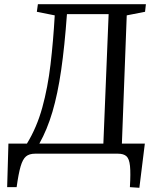

<svg xmlns="http://www.w3.org/2000/svg" viewBox="-20 -730 745 912"><path d="M14 159 20 -48H108Q155 -125 181 -219.5Q207 -314 220 -424Q233 -534 240 -657L155 -674L160 -710H673L669 -674L582 -657L559 -48H668L642 162L597 159Q601 93 597.5 58.5Q594 24 580.5 12Q567 0 540 0H147Q119 0 103.5 13Q88 26 78 60Q68 94 59 159ZM167 -48H471L496 -663H298Q287 -510 270.5 -396.5Q254 -283 229 -198.5Q204 -114 167 -48Z"/></svg>

Font: Literata 36pt
Style: Italic
Weight: 400
Italic angle: -2°
Designer: Latin by Veronika Burian and Jose Scaglione. Greek by Irene Vlachou. Cyrillic by Vera Evstafieva
Foundry: TypeTogether
Version: Version 3.002